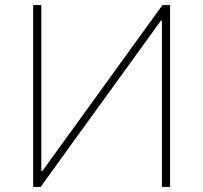

<svg xmlns="http://www.w3.org/2000/svg" viewBox="-20 -733 797 753"><path d="M110 0V-713H142V-62H146L332 -319Q400 -413 471.2 -511.5Q542.5 -610 617 -713H647V0H615V-652H611L425.5 -395.5Q341 -279 271.5 -183Q202 -86.5 139.5 0Z"/></svg>

Font: Heraclito Thin
Style: Regular
Weight: 100
Designer: Kostas Bartsokas (font) & Cristiano Sobral (main changes)
Foundry: Kostas Bartsokas (font) & Cristiano Sobral (main changes)
Version: Version 1.00;July 8, 2020;FontCreator 13.0.0.2655 64-bit